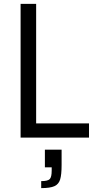

<svg xmlns="http://www.w3.org/2000/svg" viewBox="-20 -708 501 988"><path d="M86 0ZM86 0V-688H166V-73H438V0ZM246 170V153H211V62H297V141Q297 191 289.5 215.5Q282 240 260 250Q238 260 192 260V224Q226 224 236 213.5Q246 203 246 170Z"/></svg>

Font: Assailand
Style: Regular
Weight: 400
Designer: Hector Gatti with collaboration of the Omnibus-Type team
Foundry: Omnibus-Type
Version: Version 0.072;October 19, 2019;FontCreator 12.0.0.2547 64-bi